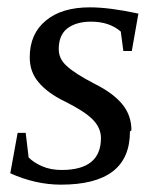

<svg xmlns="http://www.w3.org/2000/svg" viewBox="-20 -490 429 523"><path d="M338 -135 334 -132Q334 -59 287 -23Q240 13 146 13Q77 13 8 -18L28 -128H50L58 -61Q72 -47 95 -37Q118 -27 148 -27Q255 -27 255 -114Q255 -142 232 -165Q210 -187 158 -213Q110 -236 85 -266Q61 -294 61 -334Q61 -398 105 -434Q148 -470 225 -470Q278 -470 357 -453L339 -351H316L309 -404Q278 -431 228 -431Q188 -431 164 -413Q140 -395 140 -356Q140 -330 161 -311Q183 -290 239 -261Q289 -236 314 -205Q338 -175 338 -135Z"/></svg>

Font: Libra Serif Modern
Style: Italic
Weight: 400
Italic angle: -12°
Designer: Stefan Peev, Context Ltd
Foundry: Stefan Peev, Context Ltd
Version: Version 1.000